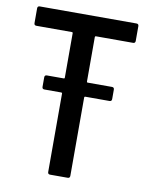

<svg xmlns="http://www.w3.org/2000/svg" viewBox="-80 -760 648 820"><g transform="rotate(10 244.0 -350.0)"><path d="M445 -616H284Q280 -616 280 -612V-419Q280 -415 284 -415H389Q399 -415 399 -405V-364Q399 -354 389 -354H284Q280 -354 280 -350V-10Q280 0 270 0H194Q184 0 184 -10V-350Q184 -354 180 -354H107Q97 -354 97 -364V-405Q97 -415 107 -415H180Q184 -415 184 -419V-612Q184 -616 180 -616H26Q16 -616 16 -626V-690Q16 -700 26 -700H445Q455 -700 455 -690V-626Q455 -616 445 -616Z"/></g></svg>

Font: Barlow Semi Condensed Medium
Style: Regular
Weight: 500
Width: 4
Designer: Jeremy Tribby
Foundry: Tribby Type
Version: Version 1.422; ttfautohint (v1.8)